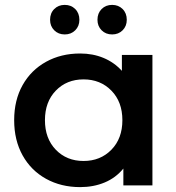

<svg xmlns="http://www.w3.org/2000/svg" viewBox="-20 -759 721 786"><path d="M604 -534V0H485V-69Q454 -31 408.5 -12Q363 7 308 7Q230 7 168.5 -27Q107 -61 72.5 -123Q38 -185 38 -267Q38 -349 72.5 -410.5Q107 -472 168.5 -506Q230 -540 308 -540Q360 -540 403.5 -522Q447 -504 479 -469V-534ZM481 -267Q481 -342 436 -388Q391 -434 322 -434Q253 -434 208.5 -388Q164 -342 164 -267Q164 -192 208.5 -146Q253 -100 322 -100Q391 -100 436 -146Q481 -192 481 -267ZM185 -678Q185 -705 202 -722Q219 -739 245 -739Q271 -739 288 -722Q305 -705 305 -678Q305 -652 288 -635Q271 -618 245 -618Q219 -618 202 -635Q185 -652 185 -678ZM379 -678Q379 -705 396 -722Q413 -739 439 -739Q465 -739 482 -722Q499 -705 499 -678Q499 -652 482 -635Q465 -618 439 -618Q413 -618 396 -635Q379 -652 379 -678Z"/></svg>

Font: mBank SemiBold
Style: Regular
Weight: 600
Designer: Julieta Ulanovsky
Foundry: Julieta Ulanovsky
Version: Version 7.200